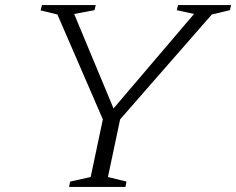

<svg xmlns="http://www.w3.org/2000/svg" viewBox="-20 -736 930 756"><path d="M405 -39 478 -21 474 0H252L256 -21L337 -39L385 -266L206 -679L140 -695L145 -716H357L352 -696L272 -681L427 -309L744 -681L676 -696L681 -716H890L885 -696L814 -679L453 -266Z"/></svg>

Font: Afta serif
Style: Italic
Weight: 400
Italic angle: -12°
Designer: parq.ink
Foundry: Oriol Esparraguera Font
Version: Version 1.000